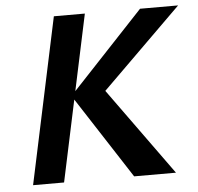

<svg xmlns="http://www.w3.org/2000/svg" viewBox="-49 -708 783 759"><g transform="rotate(-5 342.5 -329.0)"><path d="M453 0 234 -338 534 -658H685L335 -313L352 -370L619 0ZM52 0 192 -658H315L175 0Z"/></g></svg>

Font: Ysabeau Infant
Style: Bold Italic
Weight: 700
Italic angle: -12°
Designer: Christian Thalmann (Catharsis Fonts)
Version: Version 2.001;gftools[0.9.30]; featfreeze: ss01,ss02,lnum